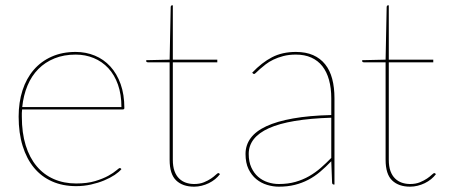

<svg xmlns="http://www.w3.org/2000/svg" viewBox="-20 -693 1693 721"><path d="M264 -498Q302.5 -498 336 -484.2Q369.5 -470.5 394.2 -443.5Q419 -416.5 433 -377.2Q447 -338 447 -287Q447 -284.5 445.2 -283.2Q443.5 -282 441 -282H63Q62 -275 62 -268.5Q62 -262 62 -255Q62 -194 76.5 -147.2Q91 -100.5 117.8 -68.8Q144.5 -37 182.2 -20.5Q220 -4 266 -4Q307.5 -4 337.2 -13Q367 -22 386.8 -33Q406.5 -44 416.8 -53Q427 -62 430 -62Q432 -62 434 -60L436 -58Q427.5 -47.5 410.8 -36.2Q394 -25 371.2 -15.5Q348.5 -6 321.5 0Q294.5 6 266 6Q215.5 6 175.5 -11.8Q135.5 -29.5 107.8 -63Q80 -96.5 65 -145Q50 -193.5 50 -255Q50 -309 64.5 -353.8Q79 -398.5 106.5 -430.5Q134 -462.5 173.8 -480.2Q213.5 -498 264 -498ZM264 -488Q220 -488 184.8 -473.8Q149.5 -459.5 124 -433.8Q98.5 -408 83.2 -371.5Q68 -335 63.5 -291H436Q436 -338.5 423 -375.2Q410 -412 386.8 -437Q363.5 -462 332 -475Q300.5 -488 264 -488Z M709 8Q666 8 641.5 -15.5Q617 -39 617 -93V-459H536Q529 -459 529 -464V-467L617 -469L621 -666Q621 -668.5 622.2 -670.8Q623.5 -673 626 -673H629V-469H796V-459H629V-93Q629 -68 635.2 -50.8Q641.5 -33.5 652.5 -22.8Q663.5 -12 678 -7Q692.5 -2 709 -2Q730 -2 745.8 -8.5Q761.5 -15 772.5 -22.5Q783.5 -30 790.2 -36.5Q797 -43 800 -43Q802 -43 804 -41L806 -39Q798.5 -29 787.8 -20.2Q777 -11.5 764.2 -5.2Q751.5 1 737.2 4.5Q723 8 709 8Z M1234 0Q1227 0 1227 -8L1224 -87.5Q1203 -65.5 1182 -47.8Q1161 -30 1137.5 -17.8Q1114 -5.5 1087 1.2Q1060 8 1027 8Q1005 8 982.8 1.2Q960.5 -5.5 942.5 -20.2Q924.5 -35 913.2 -58.2Q902 -81.5 902 -115Q902 -148 921.2 -174.2Q940.5 -200.5 980.2 -219Q1020 -237.5 1080.5 -248.2Q1141 -259 1224 -261V-324Q1224 -362.5 1215.5 -393Q1207 -423.5 1190.5 -444.5Q1174 -465.5 1149 -476.8Q1124 -488 1091 -488Q1065 -488 1044 -482.5Q1023 -477 1006.5 -469Q990 -461 977.8 -451.5Q965.5 -442 956.5 -434Q947.5 -426 942 -420.5Q936.5 -415 934 -415Q932 -415 929 -418L927 -420Q963 -458 1001.5 -478Q1040 -498 1091 -498Q1128.5 -498 1155.8 -486Q1183 -474 1201 -451.5Q1219 -429 1227.5 -396.8Q1236 -364.5 1236 -324V0ZM1027 -2Q1061.5 -2 1089.5 -10Q1117.5 -18 1141 -31.5Q1164.5 -45 1184.8 -62.8Q1205 -80.5 1224 -100V-251Q1066.5 -246 990.2 -211.8Q914 -177.5 914 -115Q914 -85.5 923.8 -64.2Q933.5 -43 949.2 -29.2Q965 -15.5 985.2 -8.8Q1005.5 -2 1027 -2Z M1520 8Q1477 8 1452.5 -15.5Q1428 -39 1428 -93V-459H1347Q1340 -459 1340 -464V-467L1428 -469L1432 -666Q1432 -668.5 1433.2 -670.8Q1434.5 -673 1437 -673H1440V-469H1607V-459H1440V-93Q1440 -68 1446.2 -50.8Q1452.5 -33.5 1463.5 -22.8Q1474.5 -12 1489 -7Q1503.5 -2 1520 -2Q1541 -2 1556.8 -8.5Q1572.5 -15 1583.5 -22.5Q1594.5 -30 1601.2 -36.5Q1608 -43 1611 -43Q1613 -43 1615 -41L1617 -39Q1609.5 -29 1598.8 -20.2Q1588 -11.5 1575.2 -5.2Q1562.5 1 1548.2 4.5Q1534 8 1520 8Z"/></svg>

Font: Lato Hairline
Style: Regular
Weight: 250
Designer: Lukasz Dziedzic
Foundry: Lukasz Dziedzic
Version: Version 1.104; Western+Polish opensource